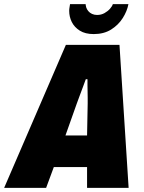

<svg xmlns="http://www.w3.org/2000/svg" viewBox="-59 -904 694 924"><path d="M-39 0 258 -688H516L560 0H360V-100H200L163 0ZM256 -252H360L363 -406Q363 -419 363 -434Q363 -449 362.5 -464.5Q362 -480 362 -495Q362 -510 362 -523H354Q348 -506 340 -485Q332 -464 324.5 -443.5Q317 -423 311 -407ZM392 -740Q351 -740 325 -756.5Q299 -773 286.5 -798Q274 -823 274 -852Q274 -860 275.5 -868Q277 -876 278 -884H353Q353 -881 354 -877Q355 -873 356 -868Q359 -859 366 -850.5Q373 -842 384 -837Q395 -832 408 -832Q428 -832 444 -841Q460 -850 470.5 -862Q481 -874 484 -884H559Q553 -851 532 -817.5Q511 -784 476 -762Q441 -740 392 -740Z"/></svg>

Font: Archivo Condensed Black
Style: Italic
Weight: 900
Width: 3
Italic angle: -10°
Designer: Hector Gatti
Foundry: Omnibus-Type
Version: Version 2.001